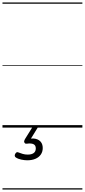

<svg xmlns="http://www.w3.org/2000/svg" viewBox="-20 -1030 685 1550"><path d="M200 264Q178 264 151.5 258.5Q125 253 106 240Q99 234 99 226Q99 218 104 210Q110 201 116 199Q122 197 130 201Q145 207 163.5 212.5Q182 218 204 218Q235 218 252 205.5Q269 193 269 168Q269 143 250.5 134Q232 125 196 130Q188 131 184 128.5Q180 126 177 121Q174 114 175 108.5Q176 103 181 94L242 -4H287L218 108L203 94Q241 84 268.5 91Q296 98 310.5 117Q325 136 325 165Q325 195 309.5 217.5Q294 240 266 252Q238 264 200 264ZM0 490H645V500H0ZM0 -20H645V0H0ZM0 -505H645V-500H0ZM0 -1010H645V-1000H0Z"/></svg>

Font: Playwrite TZ Guides
Style: Regular
Weight: 400
Designer: Veronika Burian, José Scaglione
Foundry: TypeTogether
Version: Version 1.003